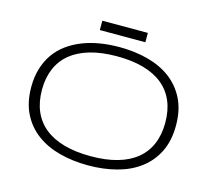

<svg xmlns="http://www.w3.org/2000/svg" viewBox="-113 -941 1211 1092"><g transform="rotate(15 492.0 -395.0)"><path d="M918 -335Q918 -244.6 885.3 -179Q852.5 -113.3 795.4 -70.6Q738.3 -27.8 660.6 -7.3Q583 13.2 493.2 13.2Q402.8 13.2 324.7 -7.3Q246.6 -27.8 189 -70.6Q131.3 -113.3 98.6 -179Q65.9 -244.6 65.9 -335Q65.9 -395 81.1 -444.1Q96.2 -493.2 123.5 -532Q150.9 -570.8 189.7 -599.1Q228.5 -627.4 276.1 -646.2Q323.7 -665 378.4 -674.1Q433.1 -683.1 493.2 -683.1Q583 -683.1 660.6 -662.6Q738.3 -642.1 795.4 -599.4Q852.5 -556.6 885.3 -491Q918 -425.3 918 -335ZM855 -335Q855 -406.2 831.8 -460.9Q808.6 -515.6 763.2 -553Q717.8 -590.3 650.1 -609.6Q582.5 -628.9 493.2 -628.9Q403.8 -628.9 335.7 -609.4Q267.6 -589.8 221.7 -552.5Q175.8 -515.1 152.3 -460.2Q128.9 -405.3 128.9 -335Q128.9 -263.7 152.3 -209Q175.8 -154.3 221.7 -116.9Q267.6 -79.6 335.7 -60.3Q403.8 -41 493.2 -41Q582.5 -41 650.1 -60.3Q717.8 -79.6 763.2 -116.9Q808.6 -154.3 831.8 -209Q855 -263.7 855 -335ZM358.9 -747.6V-802.7H627V-747.6Z"/></g></svg>

Font: Syncopate
Style: Regular
Weight: 400
Width: 7
Version: Version 001.001